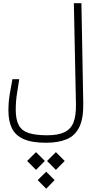

<svg xmlns="http://www.w3.org/2000/svg" viewBox="-20 -713 626 1179"><path d="M262.2 163.6Q175.8 163.6 125.2 141.1Q74.7 118.7 53.2 74.7Q31.7 30.8 31.7 -33.7Q31.7 -87.4 39.8 -134.8Q47.9 -182.1 56.2 -226.6H98.1Q91.8 -184.1 84.2 -137.5Q76.7 -90.8 76.7 -38.6Q76.7 22 95.5 56.2Q114.3 90.3 156.7 104Q199.2 117.7 269 117.7Q337.4 117.7 376.7 98.4Q416 79.1 431.9 36.9Q447.8 -5.4 446.3 -74.7L433.6 -693.4H480L491.2 -81.5Q493.2 13.2 467.3 66.7Q441.4 120.1 389.9 141.8Q338.4 163.6 262.2 163.6ZM201.2 221.2 255.4 275.4 201.2 330.1 146.5 275.4ZM323.2 221.2 377.4 275.4 323.2 330.1 269 275.4ZM263.7 341.3 315.4 393.1 263.7 445.8 211.4 393.1Z"/></svg>

Font: Cascadia Code ExtraLight
Style: Regular
Weight: 200
Monospace: yes
Designer: Aaron Bell
Foundry: Saja Typeworks
Version: Version 2407.024; ttfautohint (v1.8.4)